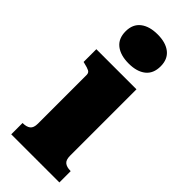

<svg xmlns="http://www.w3.org/2000/svg" viewBox="-253 -823 863 863"><g transform="rotate(45 179.0 -391.5)"><path d="M179 -598Q127 -598 97 -621.5Q67 -645 67 -691Q67 -736 97 -759.5Q127 -783 179 -783Q231 -783 260.5 -759.5Q290 -736 290 -691Q290 -645 260.5 -621.5Q231 -598 179 -598ZM286 -541V-119Q286 -92 299 -82Q312 -72 335 -72H337V0H31V-72H33Q56 -72 69 -82Q82 -92 82 -119V-428Q82 -442 71.5 -447.5Q61 -453 39 -458L31 -460V-541Z"/></g></svg>

Font: Roboto Serif 20pt ExtraBold
Style: Regular
Weight: 800
Version: Version 1.008